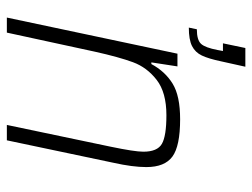

<svg xmlns="http://www.w3.org/2000/svg" viewBox="-110 -644 753 574"><g transform="rotate(90 267.0 -356.5)"><path d="M129 -630 132 -646H109L123 -713H179L163 -641Q155 -603 145.5 -583Q136 -563 117 -553.5Q98 -544 62 -544L67 -568Q99 -568 110.5 -580.5Q122 -593 129 -630ZM140 -510H178L166 -432H171Q193 -473 229.5 -495.5Q266 -518 336 -518Q416 -518 447.5 -495Q479 -472 479 -417Q479 -376 466 -318L399 0H353L418 -310Q433 -382 433 -408Q433 -450 409.5 -463.5Q386 -477 324 -477Q256 -477 218.5 -448Q181 -419 165.5 -377Q150 -335 134 -263L77 0H32Z"/></g></svg>

Font: Saira Semi Condensed ExtraLight
Style: Italic
Weight: 200
Width: 4
Italic angle: -12°
Designer: Hector Gatti with collaboration of the Omnibus-Type team
Foundry: Omnibus-Type
Version: Version 1.001; ttfautohint (v1.8)